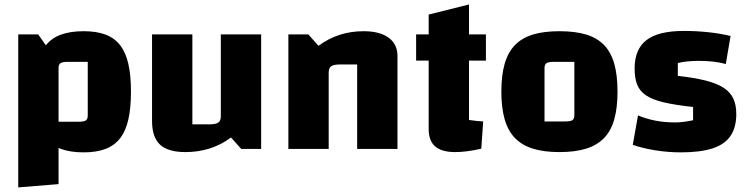

<svg xmlns="http://www.w3.org/2000/svg" viewBox="-20 -650 3263 838"><path d="M345 15Q287.8 15 246.9 0.3Q206 -14.4 181.1 -45.8Q156.2 -77.2 144.4 -127.7Q132.6 -178.2 132.6 -250Q132.6 -321.6 144.4 -371.8Q156.2 -422.1 181.1 -453.4Q206 -484.7 246.9 -499.2Q287.8 -513.8 345 -513.8Q400.7 -513.8 439.9 -499.3Q479.1 -484.7 503.9 -453.2Q528.7 -421.6 540.1 -371.5Q551.6 -321.4 551.6 -250Q551.6 -178.6 540.1 -128.1Q528.7 -77.6 503.8 -46Q478.8 -14.3 439.7 0.3Q400.5 15 345 15ZM235.6 -118.7H322.3Q346.2 -118.7 354.6 -124.4Q363 -130.2 363 -146V-380.1H276.3Q253.3 -380.1 244.5 -374.5Q235.6 -368.8 235.6 -354ZM59.6 167.9V-500H146.6L235.6 -373.4V153.6Z M1119.8 -500V0H1032.8L988.3 -50Q946 -18.2 895.9 -2.2Q845.7 13.8 789.3 13.8Q713.7 13.8 678.6 -18.5Q643.6 -50.9 643.6 -121.6V-500H819.6V-107.3H893.8Q921.8 -107.3 932.8 -115.1Q943.8 -122.9 943.8 -142.5V-500Z M1238.6 0V-500H1325.6L1370.1 -450Q1412.7 -481.8 1461.9 -497.8Q1511 -513.8 1566.8 -513.8Q1637.5 -513.8 1676.2 -485.5Q1714.8 -457.1 1714.8 -406V0H1538.8V-368.7H1464.6Q1436.9 -368.7 1425.8 -360.9Q1414.6 -353.1 1414.6 -333.5V0Z M1966.8 13.8Q1907.8 13.8 1879.4 -10.8Q1851 -35.4 1851 -87V-586.5L2027 -630.5V-126.4Q2043.3 -123.9 2058.1 -122.4Q2073 -120.9 2088.9 -119.9L2080.6 -1Q2047.3 6.5 2018.9 10.2Q1990.4 13.8 1966.8 13.8ZM1796.2 -385.4V-500H2100.8V-385.4Z M2421.7 13.8Q2354.4 13.8 2306.2 -1.1Q2258 -16 2227.5 -47.6Q2197.1 -79.1 2182.6 -129.4Q2168.2 -179.6 2168.2 -250Q2168.2 -321.2 2182.6 -371.4Q2197.1 -421.6 2227.5 -453.2Q2258 -484.7 2306.2 -499.3Q2354.4 -513.8 2421.7 -513.8Q2490 -513.8 2538.2 -499.3Q2586.4 -484.7 2616.7 -453.2Q2647 -421.6 2661.1 -371.5Q2675.2 -321.4 2675.2 -250Q2675.2 -179.6 2661.1 -129.4Q2647 -79.1 2616.6 -47.6Q2586.1 -16 2537.9 -1.1Q2489.7 13.8 2421.7 13.8ZM2356.6 -119.9H2445.6Q2470.1 -119.9 2478.4 -125.6Q2486.8 -131.4 2486.8 -147.2V-380.1H2397.7Q2374.3 -380.1 2365.4 -374.4Q2356.6 -368.6 2356.6 -352.8Z M2749.8 -350.8Q2749.8 -435.4 2801.8 -475.2Q2853.9 -515 2964.6 -515Q3018.7 -515 3070.6 -509.5Q3122.5 -504 3168.6 -493L3147.8 -370.6Q3122.8 -377.6 3093.1 -381Q3063.4 -384.3 3029.6 -384.3Q3004.4 -384.3 2979.5 -381.8Q2954.5 -379.3 2938.4 -374.6V-318.9Q3011.7 -310.7 3060.7 -298.2Q3109.8 -285.7 3138.8 -266.5Q3167.8 -247.4 3180.7 -219.6Q3193.6 -191.9 3193.6 -152.4Q3193.6 -94.1 3168.5 -57Q3143.5 -19.8 3090.3 -2.4Q3037 15 2951.7 15Q2897 15 2841.8 6.4Q2786.5 -2.3 2741.8 -17.8L2764.6 -146.4Q2837.1 -115.7 2925.6 -115.7Q2942.7 -115.7 2961.8 -117.9Q2980.8 -120.2 3005 -125.1V-183.1Q2927.4 -191.5 2877.8 -203.1Q2828.1 -214.8 2800.2 -233.4Q2772.3 -252 2761 -280.3Q2749.8 -308.6 2749.8 -350.8Z"/></svg>

Font: Changa
Style: Regular
Weight: 400
Designer: Eduardo Rodriguez Tunni
Foundry: Eduardo Rodriguez Tunni
Version: Version 3.003